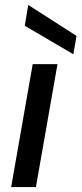

<svg xmlns="http://www.w3.org/2000/svg" viewBox="-20 -755 329 775"><path d="M25 0 112 -496H212L125 0ZM276 -536 80 -651 94 -735 289 -610Z"/></svg>

Font: DM Sans 24pt Medium
Style: Italic
Weight: 500
Italic angle: -10°
Designer: Colophon Foundry, Jonny Pinhorn
Foundry: Colophon Foundry
Version: Version 4.004;gftools[0.9.30]